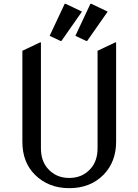

<svg xmlns="http://www.w3.org/2000/svg" viewBox="-20 -980 728 1010"><path d="M97.7 -712.9 190.4 -756.8H195.3V-200.2Q195.3 -134.8 230.5 -94.2Q273.9 -43.9 344.2 -43.9Q414.6 -43.9 458 -94.2Q493.2 -134.8 493.2 -200.2V-712.9L585.9 -756.8H590.8V-234.4Q590.8 -128.9 524.9 -61Q455.6 9.8 344.2 9.8Q234.4 9.8 163.6 -61Q97.7 -126.5 97.7 -234.4ZM455.6 -960H460.4L546.4 -918.9L438.5 -764.6H433.6L376.5 -791.5ZM320.3 -960H325.2L411.1 -918.9L303.2 -764.6H298.3L241.2 -791.5Z"/></svg>

Font: Nova Slim
Style: Book
Weight: 400
Version: Version 2.000